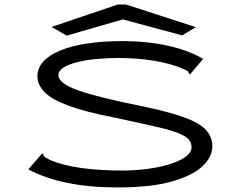

<svg xmlns="http://www.w3.org/2000/svg" viewBox="-20 -811 1040 841"><path d="M494 10Q253 10 104 -69L158 -131L165 -139L170 -134Q171 -126 177 -122.5Q183 -119 198 -111Q252 -87 333.5 -75.5Q415 -64 514 -64Q570 -64 624 -71Q678 -78 722 -91.5Q766 -105 792.5 -124Q819 -143 819 -167Q819 -198 784.5 -217Q750 -236 676.5 -253Q603 -270 486 -295Q356 -320 281.5 -347.5Q207 -375 175.5 -407Q144 -439 144 -477Q144 -548 243.5 -589.5Q343 -631 520 -631Q622 -631 714 -611Q806 -591 870 -553L819 -493L812 -485L807 -490Q806 -498 799.5 -501Q793 -504 779 -511Q724 -534 651 -545.5Q578 -557 498 -557Q449 -557 402 -552.5Q355 -548 317.5 -538.5Q280 -529 258 -515Q236 -501 236 -482Q236 -446 321.5 -415.5Q407 -385 596 -347Q718 -322 786.5 -297Q855 -272 882.5 -241.5Q910 -211 910 -170Q910 -124 867 -83Q824 -42 732 -16Q640 10 494 10ZM272 -655 206 -693 495 -791H533L838 -692L778 -656L518 -726Z"/></svg>

Font: Inconsolata UltraExpanded
Style: Regular
Weight: 400
Width: 9
Monospace: yes
Designer: Raph Levien, Cyreal, Brenton Simpson
Foundry: Raph Levien, Cyreal, Google
Version: Version 3.000; ttfautohint (v1.8.2.53-6de2)